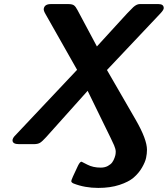

<svg xmlns="http://www.w3.org/2000/svg" viewBox="-20 -714 831 951"><path d="M42 -19Q42 -30.3 57.1 -44.9L361.8 -368.2L206.1 -643.1Q194.8 -662.1 196.8 -670.9Q200.7 -693.8 231.9 -693.8H317.9Q337.9 -693.8 346.4 -687.5Q355 -681.2 363.8 -664.1L460 -483.9Q498 -525.9 553.2 -585.9Q623 -663.1 640.1 -678.5Q657.2 -693.8 671.9 -693.8H765.1Q791 -693.8 791 -673.8Q791 -665 774.9 -647.9L509.8 -367.2L651.9 -121.1Q708 -23.9 708 27.8Q708 46.9 703.6 67.9Q699.2 88.9 683.1 116.5Q667 144 642.1 165.5Q617.2 187 571.5 201.9Q525.9 216.8 466.8 216.8Q399.9 216.8 344.2 194.8Q333 189.9 333 182.9Q333 175.8 366.2 106.9Q376 86.9 383.8 86.9Q384.8 86.9 412.8 101.6Q440.9 116.2 479 116.2Q499 116.2 513.9 108.2Q528.8 100.1 535.9 90.1Q543 80.1 547.4 67.6Q551.8 55.2 552.5 48.6Q553.2 42 553.2 38.1V37.1Q553.2 24.9 545.2 5.9Q537.1 -13.2 493.2 -102.1Q448.2 -193.8 414.1 -264.2L209 -35.2Q189 -13.2 178 -6.6Q167 0 147 0H74.2Q42 0 42 -19Z"/></svg>

Font: CMU Sans Serif
Style: BoldOblique
Weight: 700
Italic angle: -12°
Version: Version 0.7.0